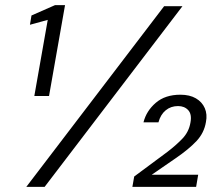

<svg xmlns="http://www.w3.org/2000/svg" viewBox="-20 -724 865 744"><path d="M113 -352 165 -647 96 -628 102 -664 193 -704H232L170 -352ZM82 0 616 -700H687L153 0ZM493 0 500 -40 628 -135Q661 -160 686.5 -186.5Q712 -213 718 -249Q724 -281 709.5 -297Q695 -313 670 -313Q642 -313 622 -296.5Q602 -280 594 -250H536Q547 -294 583.5 -325.5Q620 -357 679 -357Q715 -357 739 -343Q763 -329 773.5 -305Q784 -281 778 -251Q771 -209 741.5 -177.5Q712 -146 661 -111L568 -47H748L740 0Z"/></svg>

Font: DM Sans 28pt Light
Style: Italic
Weight: 300
Italic angle: -10°
Version: Version 4.004;gftools[0.9.30]